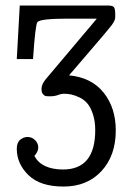

<svg xmlns="http://www.w3.org/2000/svg" viewBox="-20 -478 486 698"><path d="M41 63Q41 40 53.5 30Q65.9 20 80.1 20Q96.2 20 107.7 31.5Q119.1 43 119.1 58.1Q119.1 73.2 105 88.9Q130.9 137.7 209 138.2Q326.2 138.2 326.2 -4.9Q326.2 -38.1 317.6 -63.5Q309.1 -88.9 297.1 -102.5Q285.2 -116.2 268.6 -124Q252 -131.8 239 -134.5Q226.1 -137.2 211.9 -137.2Q202.1 -137.2 190.7 -132.6Q179.2 -127.9 161.1 -127.9Q151.4 -127.9 146.2 -128.9Q141.1 -129.9 136 -136Q130.9 -142.1 130.9 -154.8Q130.9 -171.9 147 -190.9L332 -410.2H225.1Q127 -410.2 116.2 -397.9Q108.4 -389.2 100.1 -263.2H41L51.8 -458H371.1Q390.1 -458 394.5 -451.4Q398.9 -444.8 398.9 -426.8V-415Q398.9 -403.8 386 -386.5Q373 -369.1 308.1 -293.9Q262.2 -240.7 231 -204.1Q313 -196.3 356.9 -141.1Q400.9 -85.9 400.9 -3.9Q400.9 87.9 348.9 144Q296.9 200.2 210.9 200.2Q126 200.2 83.5 158.7Q41 117.2 41 63Z"/></svg>

Font: CMU Concrete
Style: Roman
Weight: 500
Version: Version 0.7.0